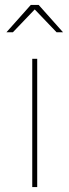

<svg xmlns="http://www.w3.org/2000/svg" viewBox="-20 -754 280 774"><path d="M130 -517V0H110V-517ZM208 -624 120 -716 32 -624H6L104 -734H136L234 -624Z"/></svg>

Font: Montserrat-Arabic Thin
Style: Regular
Weight: 250
Designer: Mohamed Gaber
Foundry: Kief Type Foundry
Version: Version 5.008